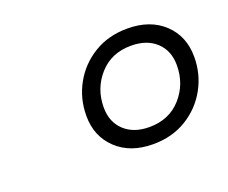

<svg xmlns="http://www.w3.org/2000/svg" viewBox="-62 -810 570 480"><g transform="rotate(-20 222.5 -570.0)"><path d="M311.5 -717Q372 -717 408.5 -682.8Q445 -648.5 445 -593.5Q445 -547.5 423.5 -508.8Q402 -470 363.5 -446.5Q325 -423 274.5 -423Q214 -423 177.5 -457.5Q141 -492 141 -546.5Q141 -592.5 162.5 -631.2Q184 -670 222.5 -693.5Q261 -717 311.5 -717ZM280 -466.5Q333 -466.5 365 -502.5Q397 -538.5 397 -588.5Q397 -627.5 372.2 -650.5Q347.5 -673.5 305.5 -673.5Q253 -673.5 221 -637.5Q189 -601.5 189 -551.5Q189 -512.5 213.8 -489.5Q238.5 -466.5 280 -466.5Z"/></g></svg>

Font: Newsreader Caption
Style: Italic
Weight: 400
Italic angle: -17°
Designer: Hugues Gentile
Foundry: Production Type
Version: Version 1.001